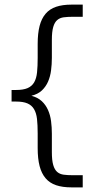

<svg xmlns="http://www.w3.org/2000/svg" viewBox="-20 -747 426 826"><path d="M142.1 -172.9Q142.1 -209.5 139.2 -235.4Q136.2 -261.2 126.2 -277.8Q116.2 -294.4 97.9 -302.2Q79.6 -310.1 48.8 -310.1H29.8V-359.9H48.8Q80.1 -359.9 98.6 -367.9Q117.2 -376 127 -392.8Q136.7 -409.7 139.4 -435.8Q142.1 -461.9 142.1 -498V-558.1Q142.1 -603.5 150.4 -635.5Q158.7 -667.5 176.3 -688Q193.8 -708.5 221.4 -717.8Q249 -727.1 287.1 -727.1H335.9V-674.8H293.9Q271.5 -674.8 254.4 -672.6Q237.3 -670.4 226.1 -660.6Q214.8 -650.9 209 -630.9Q203.1 -610.8 203.1 -575.2V-498Q203.1 -470.7 199.7 -444.3Q196.3 -418 186.8 -396Q177.2 -374 160.2 -357.9Q143.1 -341.8 115.2 -335Q142.6 -327.6 159.7 -311.8Q176.8 -295.9 186.5 -273.9Q196.3 -252 199.7 -225.6Q203.1 -199.2 203.1 -171.9V-92.8Q203.1 -57.1 209 -37.1Q214.8 -17.1 226.1 -7.3Q237.3 2.4 254.4 4.6Q271.5 6.8 293.9 6.8H335.9V59.1H287.1Q249 59.1 221.4 49.8Q193.8 40.5 176.3 20Q158.7 -0.5 150.4 -32.5Q142.1 -64.5 142.1 -109.9Z"/></svg>

Font: Stint Ultra Expanded
Style: Regular
Weight: 400
Width: 7
Designer: Astigmatic (AOETI)
Foundry: Astigmatic (AOETI)
Version: Version 1.000